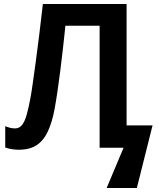

<svg xmlns="http://www.w3.org/2000/svg" viewBox="-20 -734 791 954"><path d="M609 -111H738L660 200H510L594 0H475V-606H305Q300 -556 293.5 -499.5Q287 -443 280 -386.5Q273 -330 265.5 -279.5Q258 -229 251 -191Q239 -127 218 -81.5Q197 -36 162.5 -13Q128 10 73 10Q54 10 37 7Q20 4 6 -1V-107Q18 -102 30 -99Q42 -96 55 -96Q76 -96 89.5 -113Q103 -130 112.5 -163.5Q122 -197 131 -246Q136 -272 142.5 -318Q149 -364 157.5 -426Q166 -488 175 -561.5Q184 -635 193 -714H609Z"/></svg>

Font: Noto Sans Display SemiBold
Style: Regular
Weight: 600
Designer: Monotype Design Team
Foundry: Monotype Imaging Inc.
Version: Version 2.003